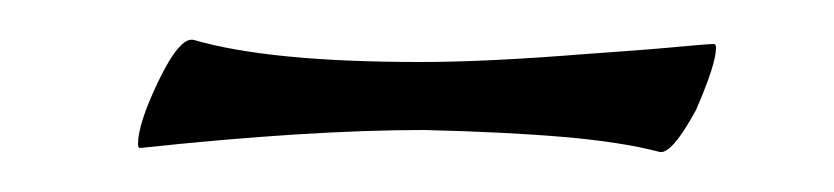

<svg xmlns="http://www.w3.org/2000/svg" viewBox="-20 -328 417 96"><path d="M310 -252Q291 -257 262 -259.5Q233 -262 192 -263Q134 -263 50 -254Q49 -254 49 -256Q49 -266 59 -287Q70 -310 77 -308Q115 -297 190 -297Q207 -297 227.5 -298Q248 -299 273 -301Q302 -303 318 -304.5Q334 -306 337 -306Q338 -306 338 -304Q338 -296 328 -273Q316 -251 310 -252Z"/></svg>

Font: Luxurious Roman
Style: Regular
Weight: 400
Designer: Robert E. Leuschke
Foundry: Robert E. Leuschke
Version: Version 1.010; ttfautohint (v1.8.3)